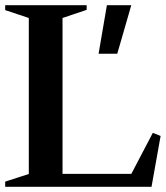

<svg xmlns="http://www.w3.org/2000/svg" viewBox="-21 -720 639 740"><path d="M-1 0V-20L101 -53L90 -37V-663L101 -647L-1 -681V-700H313V-682L209 -647L220 -663V-38L209 -50H496L480 -40L568 -208L598 -196L563 0ZM359 -513 391 -700H485L431 -513Z"/></svg>

Font: Wittgenstein SemiBold
Style: Regular
Weight: 600
Designer: Jörg Drees
Foundry: Jörg Drees
Version: Version 1.500